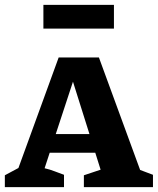

<svg xmlns="http://www.w3.org/2000/svg" viewBox="-30 -772 651 792"><path d="M548 -71Q562 -66 573 -61.5Q584 -57 601 -51V0H316V-49L385 -72L363 -142H175L154 -78Q176 -73 195 -65.5Q214 -58 234 -51V0H-10V-49L46 -79L212 -535H378ZM200 -219H339L271 -435ZM149 -654V-752H440V-654Z"/></svg>

Font: Piazzolla SC
Style: Bold
Weight: 700
Designer: Juan Pablo del Peral
Foundry: Huerta Tipografica
Version: Version 1.330